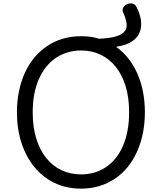

<svg xmlns="http://www.w3.org/2000/svg" viewBox="-20 -1106 965 1145"><path d="M464 19Q376 19 305.5 -15Q235 -49 185 -110Q135 -171 108 -254Q81 -337 81 -436Q81 -502 93 -561Q105 -620 128 -671Q151 -722 184.5 -762Q218 -802 260.5 -831Q303 -860 354.5 -875Q406 -890 464 -890Q493 -890 519.5 -886.5Q546 -883 571 -875Q638 -878 675 -890Q712 -902 725.5 -922Q739 -942 734.5 -969.5Q730 -997 715 -1030Q707 -1047 715 -1061Q723 -1075 738.5 -1081.5Q754 -1088 770 -1084.5Q786 -1081 794 -1064Q814 -1026 820 -988Q826 -950 814.5 -917Q803 -884 768.5 -860Q734 -836 672 -827Q754 -769 799 -667.5Q844 -566 844 -436Q844 -370 832 -311Q820 -252 797 -201Q774 -150 741 -109.5Q708 -69 665.5 -40.5Q623 -12 572.5 3.5Q522 19 464 19ZM464 -66Q506 -66 543 -77Q580 -88 612 -109.5Q644 -131 669.5 -162.5Q695 -194 713 -235.5Q731 -277 740.5 -327Q750 -377 750 -436Q750 -524 729 -592.5Q708 -661 669.5 -708.5Q631 -756 578.5 -780.5Q526 -805 464 -805Q422 -805 384.5 -794Q347 -783 314.5 -761.5Q282 -740 256.5 -708.5Q231 -677 212.5 -636Q194 -595 184.5 -545Q175 -495 175 -436Q175 -348 196.5 -279Q218 -210 256.5 -162.5Q295 -115 348 -90.5Q401 -66 464 -66Z"/></svg>

Font: Playwrite GB J
Style: Regular
Weight: 400
Designer: Veronika Burian, José Scaglione
Foundry: TypeTogether
Version: Version 1.002